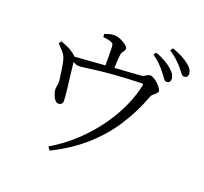

<svg xmlns="http://www.w3.org/2000/svg" viewBox="-145 -979 1291 1216"><g transform="rotate(20 500.0 -371.0)"><path d="M854 -595Q842 -595 832.5 -609.5Q823 -624 807 -643Q792 -663 771 -685Q750 -707 717 -730L730 -747Q769 -733 797.5 -716Q826 -699 845 -682Q864 -665 871.5 -650.5Q879 -636 879 -621Q879 -609 872 -602Q865 -595 854 -595ZM291 45Q398 -18 485.5 -107.5Q573 -197 633.5 -302Q694 -407 719 -517Q722 -528 719.5 -530.5Q717 -533 707 -533Q607 -530 535.5 -524.5Q464 -519 415.5 -513Q367 -507 338.5 -503Q310 -499 297 -499Q282 -499 268 -507Q254 -515 230 -529L229 -546Q260 -546 304 -549.5Q348 -553 394.5 -556.5Q441 -560 482 -563Q517 -566 557 -568.5Q597 -571 633.5 -573.5Q670 -576 694 -578Q703 -579 711.5 -584.5Q720 -590 728 -594.5Q736 -599 744 -599Q755 -599 769.5 -590.5Q784 -582 797.5 -569.5Q811 -557 820 -544Q829 -531 829 -522Q829 -514 821 -506Q813 -498 803 -490.5Q793 -483 789 -473Q745 -354 679.5 -254Q614 -154 522.5 -74Q431 6 308 67ZM259 -231Q245 -230 234 -243.5Q223 -257 216.5 -275.5Q210 -294 209 -308Q208 -317 210.5 -329.5Q213 -342 214 -355Q214 -368 211.5 -387Q209 -406 206 -428Q203 -450 199.5 -469Q196 -488 193 -500Q186 -529 167.5 -550Q149 -571 129 -592L141 -609Q163 -600 183.5 -592Q204 -584 220 -572Q242 -558 249 -548Q256 -538 257 -519Q258 -513 261 -486.5Q264 -460 268 -425Q272 -390 276.5 -355.5Q281 -321 283 -295.5Q285 -270 285 -264Q286 -247 278.5 -239.5Q271 -232 259 -231ZM455 -534Q455 -540 455 -558.5Q455 -577 455 -600.5Q455 -624 454.5 -646Q454 -668 454 -681Q453 -697 450.5 -703Q448 -709 436 -714Q426 -718 411 -720.5Q396 -723 381 -725L380 -746Q397 -752 411.5 -756Q426 -760 442 -760Q464 -760 487 -750Q510 -740 525.5 -727Q541 -714 541 -705Q541 -695 536 -688Q531 -681 525.5 -672.5Q520 -664 519 -649Q517 -634 516 -612.5Q515 -591 514 -570Q513 -549 513 -535ZM947 -664Q935 -664 925 -678Q915 -692 899 -711Q882 -730 862 -749Q842 -768 808 -791L820 -809Q859 -795 887 -780.5Q915 -766 934 -750Q955 -734 963.5 -719Q972 -704 972 -689Q972 -677 965 -670.5Q958 -664 947 -664Z"/></g></svg>

Font: Noto Serif KR
Style: Regular
Weight: 400
Designer: Ryoko NISHIZUKA  (kana & ideographs); Frank Grießhammer (Latin, Greek & Cyrillic); Wenlong ZHANG  (bopomofo); Sandoll Co
Foundry: Adobe
Version: Version 2.003-H1;hotconv 1.1.1;makeotfexe 2.6.0